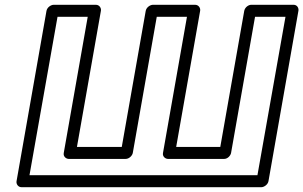

<svg xmlns="http://www.w3.org/2000/svg" viewBox="-20 -756 1265 801"><path d="M346 -686 246 -118C243 -103 256 -93 267 -93H504C519 -93 532 -107 534 -118L634 -686H760L660 -118C657 -103 670 -93 681 -93H915C930 -93 942 -107 944 -118L1044 -686H1171L1054 -25H103L220 -686ZM401 -711C403 -722 395 -736 380 -736H204C193 -736 177 -726 174 -711L49 0C47 11 55 25 70 25H1070C1081 25 1097 15 1100 0L1225 -711C1227 -722 1220 -736 1205 -736H1028C1017 -736 1002 -726 999 -711L899 -143H715L815 -711C817 -722 809 -736 794 -736H618C607 -736 591 -726 588 -711L488 -143H301Z"/></svg>

Font: Asimov
Style: XWidOuIt
Weight: 500
Designer: Google
Version: Version 2.000980; 2014